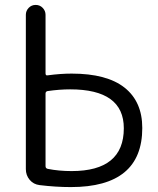

<svg xmlns="http://www.w3.org/2000/svg" viewBox="-20 -750 643 780"><path d="M165 -370V-75Q165 -66 174 -64Q219 -55 271 -55Q483 -55 483 -229Q483 -387 265 -387Q222 -387 173 -380Q165 -378 165 -370ZM141 2Q116 -1 100.5 -19.5Q85 -38 85 -63V-690Q85 -706 96.5 -718Q108 -730 125 -730Q142 -730 153.5 -718Q165 -706 165 -690V-452Q165 -442 174 -444Q226 -451 271 -451Q414 -451 486 -394Q558 -337 558 -230Q558 10 268 10Q207 10 141 2Z"/></svg>

Font: Rounded Mplus 1c
Style: Regular
Weight: 400
Version: Version 1.059.20150529